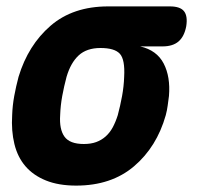

<svg xmlns="http://www.w3.org/2000/svg" viewBox="-20 -570 640 600"><path d="M488 -425H418Q470 -413 491.5 -371.5Q513 -330 508 -270L504 -240Q502 -225 498 -210Q470 -111 399 -50.5Q328 10 218 10Q163 10 123.5 -6Q84 -22 59.5 -50.5Q35 -79 25 -120Q15 -161 18 -210Q19 -240 24.5 -270Q30 -300 38 -330Q68 -429 138 -489.5Q208 -550 318 -550H511Q543 -550 555 -535Q567 -520 562 -488Q556 -456 538 -440.5Q520 -425 488 -425ZM242 -120Q264 -120 280.5 -126Q297 -132 310 -143.5Q323 -155 332 -171.5Q341 -188 348 -210Q356 -240 361.5 -270Q367 -300 368 -330Q371 -384 354.5 -402Q338 -420 294 -420Q251 -420 226 -397Q201 -374 188 -330Q180 -300 174.5 -270Q169 -240 168 -210Q165 -166 181.5 -143Q198 -120 242 -120Z"/></svg>

Font: Maple Mono NL ExtraBold
Style: Italic
Weight: 800
Italic angle: -10°
Monospace: yes
Designer: subframe7536
Version: Version 7.000